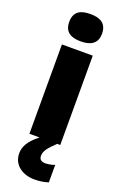

<svg xmlns="http://www.w3.org/2000/svg" viewBox="-190 -827 704 1117"><g transform="rotate(20 162.5 -268.0)"><path d="M163 -776C107 -776 62 -759 62 -691C62 -625 107 -607 163 -607C218 -607 265 -625 265 -691C265 -759 218 -776 163 -776ZM174 97C174 67 194 43 239 0H258V-553H67V0H130C68 48 50 88 50 127C50 197 109 240 185 240C221 240 248 234 270 227V119C256 125 229 130 212 130C189 130 174 121 174 97Z"/></g></svg>

Font: Noto Sans Kannada Black
Style: Regular
Weight: 900
Designer: Jelle Bosma - Monotype Design Team
Foundry: Monotype Imaging Inc.
Version: Version 2.005